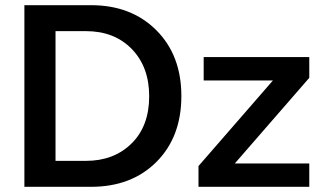

<svg xmlns="http://www.w3.org/2000/svg" viewBox="-20 -720 1235 740"><path d="M74 -700H331Q486 -700 582.5 -603.5Q679 -507 679 -350Q679 -192 583 -96Q487 0 331 0H74ZM311 -100Q419 -100 487 -167Q555 -234 555 -349Q555 -462 488 -531Q421 -600 311 -600H194V-100ZM745 -80 1032 -410H765V-500H1172V-420L885 -90H1172V0H745Z"/></svg>

Font: Moderustic Med
Style: Regular
Weight: 500
Designer: Tural Alisoy
Foundry: TAFT Foundry
Version: Version 2.110